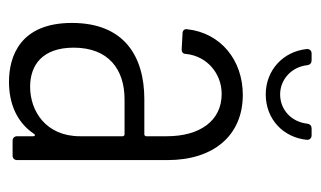

<svg xmlns="http://www.w3.org/2000/svg" viewBox="-163 -542 713 427"><g transform="rotate(90 193.5 -328.5)"><path d="M190 -563C245 -563 286 -602 291 -655C291 -661 287 -665 281 -665H266C260 -665 256 -662 255 -655C251 -620 224 -595 190 -595C157 -595 129 -620 125 -655C124 -662 120 -665 114 -665H99C93 -665 89 -661 89 -655C94 -602 136 -563 190 -563ZM191 -512C114 -512 53 -463 45 -388C44 -382 48 -378 54 -378L90 -376C96 -376 100 -379 100 -386C105 -433 144 -465 189 -465C249 -465 283 -416 283 -343V-297C283 -295 281 -293 279 -293H201C105 -293 31 -248 31 -132C31 -17 105 8 162 8C210 8 252 -9 278 -48C280 -51 283 -50 283 -46V-10C283 -4 287 0 293 0H326C332 0 336 -4 336 -10V-345C336 -446 282 -512 191 -512ZM173 -39C124 -39 86 -67 86 -136C86 -213 134 -249 201 -249H279C281 -249 283 -247 283 -245V-150C283 -74 227 -39 173 -39Z"/></g></svg>

Font: Barlow Condensed Light
Style: Regular
Weight: 300
Width: 3
Designer: Jeremy Tribby
Foundry: Tribby Type
Version: Version 1.422;hotconv 1.0.109;makeotfexe 2.5.65596